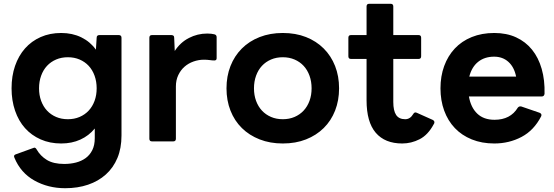

<svg xmlns="http://www.w3.org/2000/svg" viewBox="-20 -709 2924 1013"><path d="M324 284Q234 284 161.5 243.5Q89 203 56 123Q54 117 54 116Q54 108 64 105L155 72Q159 70 161 70Q168 70 173 79Q193 114 227.5 135Q262 156 319 156Q352 156 381 148.5Q410 141 432 125Q454 109 467 83Q480 57 480 20V-31Q449 7 404 27.5Q359 48 303 48Q243 48 194.5 26.5Q146 5 112 -33Q78 -71 59.5 -125Q41 -179 41 -243Q41 -308 59.5 -361.5Q78 -415 112 -453.5Q146 -492 194.5 -513.5Q243 -535 303 -535Q362 -535 409 -512Q456 -489 486 -447L490 -510Q490 -524 505 -524H606Q621 -524 621 -510V6Q621 73 599.5 124.5Q578 176 538.5 211.5Q499 247 444.5 265.5Q390 284 324 284ZM338 -80Q372 -80 400 -92Q428 -104 448 -125.5Q468 -147 479 -177Q490 -207 490 -243Q490 -279 479 -309.5Q468 -340 448 -361.5Q428 -383 400 -395Q372 -407 338 -407Q304 -407 276 -395Q248 -383 228 -361.5Q208 -340 197 -309.5Q186 -279 186 -243Q186 -207 197 -177Q208 -147 228 -125.5Q248 -104 276 -92Q304 -80 338 -80Z M782 37Q768 37 768 23V-510Q768 -524 782 -524H884Q890 -524 894.5 -521Q899 -518 899 -510L902 -440Q931 -485 976.5 -508.5Q1022 -532 1073 -532Q1085 -532 1094 -531Q1103 -530 1111 -528Q1123 -525 1123 -513V-402Q1123 -390 1111 -390Q1100 -390 1086.5 -392Q1073 -394 1056 -394Q1028 -394 1001 -384.5Q974 -375 953.5 -357Q933 -339 920.5 -312.5Q908 -286 908 -253V23Q908 37 894 37Z M1472 48Q1405 48 1350 26.5Q1295 5 1256 -33.5Q1217 -72 1196 -125.5Q1175 -179 1175 -243Q1175 -307 1196 -360.5Q1217 -414 1256 -453Q1295 -492 1350 -513.5Q1405 -535 1472 -535Q1540 -535 1594.5 -513.5Q1649 -492 1688 -453Q1727 -414 1748 -360.5Q1769 -307 1769 -243Q1769 -179 1748 -125.5Q1727 -72 1688 -33.5Q1649 5 1594.5 26.5Q1540 48 1472 48ZM1472 -80Q1506 -80 1534 -92Q1562 -104 1582 -125.5Q1602 -147 1613 -177Q1624 -207 1624 -243Q1624 -279 1613 -309.5Q1602 -340 1582 -361.5Q1562 -383 1534 -395Q1506 -407 1472 -407Q1438 -407 1410 -395Q1382 -383 1362 -361.5Q1342 -340 1331 -309.5Q1320 -279 1320 -243Q1320 -207 1331 -177Q1342 -147 1362 -125.5Q1382 -104 1410 -92Q1438 -80 1472 -80Z M2102 48Q2011 48 1962.5 -8.5Q1914 -65 1914 -180V-398H1832Q1818 -398 1818 -412V-510Q1818 -524 1832 -524H1914V-675Q1914 -689 1928 -689H2041Q2055 -689 2055 -675V-524H2188Q2202 -524 2202 -510V-412Q2202 -398 2188 -398H2055V-171Q2055 -125 2070 -102.5Q2085 -80 2118 -80Q2144 -80 2160 -107Q2167 -120 2179 -114L2264 -76Q2272 -71 2272 -64Q2272 -58 2268 -53Q2238 3 2194 25.5Q2150 48 2102 48Z M2588 48Q2522 48 2469 26.5Q2416 5 2379.5 -33.5Q2343 -72 2323.5 -125.5Q2304 -179 2304 -243Q2304 -307 2323.5 -360.5Q2343 -414 2379.5 -453Q2416 -492 2469 -513.5Q2522 -535 2588 -535Q2653 -535 2703 -512Q2753 -489 2787 -447Q2821 -405 2838 -345.5Q2855 -286 2853 -214Q2851 -200 2838 -200H2454Q2464 -142 2498 -109.5Q2532 -77 2589 -77Q2673 -77 2712 -141Q2719 -150 2731 -147L2827 -114Q2841 -108 2835 -95Q2797 -21 2731.5 13.5Q2666 48 2588 48ZM2703 -305Q2693 -355 2662.5 -382.5Q2632 -410 2587 -410Q2537 -410 2503 -383Q2469 -356 2456 -305Z"/></svg>

Font: LINE Seed JP_TTF Bold
Style: Regular
Weight: 700
Designer: LINE & Fontrix & Fontworks
Version: Version 1.009